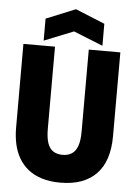

<svg xmlns="http://www.w3.org/2000/svg" viewBox="-58 -899 676 957"><g transform="rotate(5 279.5 -421.0)"><path d="M280 13Q228 13 188 0.5Q148 -12 119.5 -34.5Q91 -57 72.5 -88.5Q54 -120 45.5 -158.5Q37 -197 37 -241V-660H195V-249Q195 -204 204.5 -177Q214 -150 233 -138Q252 -126 279 -126Q306 -126 325 -138Q344 -150 354 -177Q364 -204 364 -249V-660H522V-241Q522 -115 459.5 -51Q397 13 280 13ZM136 -685V-795L283 -855L430 -795V-685L283 -744Z"/></g></svg>

Font: Bricolage Grotesque 72pt SemiCondensed ExtraBold
Style: Regular
Weight: 800
Width: 4
Designer: Mathieu Triay
Foundry: Atelier Triay
Version: Version 1.001;gftools[0.9.33.dev8+g029e19f]